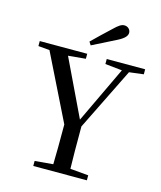

<svg xmlns="http://www.w3.org/2000/svg" viewBox="-136 -1052 963 1149"><g transform="rotate(15 345.5 -477.0)"><path d="M313 -806 326 -786C375 -810 424 -835 473 -860C516 -882 529 -900 529 -918C529 -937 513 -954 491 -954C472 -954 456 -943 425 -913C389 -880 351 -843 313 -806ZM440 -701 545 -690 379 -340 211 -691 319 -701V-732H25V-701L95 -695L296 -288C296 -168 296 -112 294 -41L181 -31V0H513V-31L400 -41C398 -115 398 -173 398 -303L589 -690L678 -701V-732H440Z"/></g></svg>

Font: Noto Serif KR Medium
Style: Regular
Weight: 500
Designer: Ryoko NISHIZUKA 西塚涼子 (kana & ideographs); Frank Grießhammer (Latin, Greek & Cyrillic); Wenlong ZHANG 张文龙 (bopomofo); San
Foundry: Adobe
Version: Version 2.001;hotconv 1.1.0;makeotfexe 2.6.0